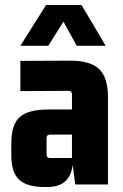

<svg xmlns="http://www.w3.org/2000/svg" viewBox="-20 -733 489 763"><path d="M304 -713 400 -551H285L232 -647L172 -551H61L163 -713ZM170 10H155Q87 10 56 -19Q25 -48 25 -115V-163Q25 -238 58.5 -268Q92 -298 175 -298H266V-358Q266 -372 252 -372L61 -371V-491L254 -492Q337 -493 373 -459.5Q409 -426 409 -347V0H279L269 -78Q258 10 170 10ZM266 -105V-198H179Q165 -198 165 -184V-119Q165 -105 179 -105Z"/></svg>

Font: Gemunu Libre ExtraBold
Style: Regular
Weight: 800
Designer: Puspanada Ekanayake, Sola Matas, Pathum Egodawatta, Kosala Senevirathne
Foundry: mooniak
Version: Version 1.100